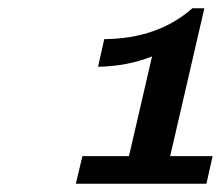

<svg xmlns="http://www.w3.org/2000/svg" viewBox="-20 -789 536 466"><path d="M218 -627 233 -694Q363 -695 447 -769H476L393 -410H496L481 -343H164L180 -410H293L349 -652Q288 -628 218 -627Z"/></svg>

Font: Coval
Style: Italic
Weight: 400
Foundry: Context Ltd
Version: Version 001.000